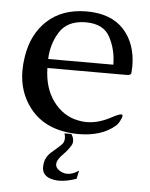

<svg xmlns="http://www.w3.org/2000/svg" viewBox="-50 -511 590 756"><g transform="rotate(5 245.0 -132.5)"><path d="M34.7 -269Q48.3 -359.4 106.7 -413.6Q165 -467.8 260.3 -468.8H262.2Q358.4 -468.8 409.2 -414.1Q460 -358.4 460 -269Q459.5 -249.5 458.5 -241.5Q457.5 -233.4 438.5 -233.4H127.4Q128.9 -154.3 167.5 -102.3Q206.1 -50.3 264.6 -38.6Q281.7 -34.7 299.3 -34.7Q345.7 -34.7 395.5 -61.5Q423.3 -76.7 433.1 -76.7Q435.5 -76.7 437 -75.7Q438.5 -74.2 438.5 -71.3Q438.5 -64.9 432.1 -53.2Q426.3 -41.5 422.6 -37.6Q418.9 -33.7 416 -30.8Q362.8 15.1 271.5 15.1Q143.6 14.2 79.6 -66.9Q30.3 -129.4 30.3 -215.3Q30.3 -241.2 34.7 -269ZM127.4 -269H384.8Q384.8 -328.6 357.9 -378.4Q332 -425.8 263.2 -425.8H257.8Q189 -423.8 159.2 -376Q129.4 -328.1 127.4 -269ZM244.1 17.1Q253.4 31.7 253.4 44.4Q253.4 54.7 248 63Q235.4 83.5 220.2 98.1Q194.8 123 194.8 141.1Q194.8 154.8 209.5 164.6Q224.6 174.8 241.2 174.8Q262.7 174.8 287.1 158.2L279.8 191.4Q240.2 204.6 212.4 204.6H205.1Q146.5 200.2 144.5 160.2V155.8Q144.5 119.1 172.4 95.7Q191.9 79.1 209 63Q220.2 52.7 220.2 36.1Q220.2 27.3 216.8 17.1Z"/></g></svg>

Font: Caudex
Style: Regular
Weight: 400
Version: Version 1.01